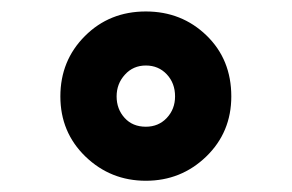

<svg xmlns="http://www.w3.org/2000/svg" viewBox="-20 -826 517 340"><path d="M86.9 -655.3Q86.9 -718.8 130.4 -762.2Q173.8 -805.7 238.3 -805.7Q301.8 -805.7 345.7 -763.2Q389.6 -720.7 389.6 -655.3Q389.6 -591.8 345.2 -548.8Q300.8 -505.9 238.3 -505.9Q175.8 -505.9 131.3 -548.8Q86.9 -591.8 86.9 -655.3ZM186.5 -655.3Q186.5 -632.8 200.7 -617.2Q214.8 -601.6 238.3 -601.6Q260.7 -601.6 275.4 -617.2Q290 -632.8 290 -655.3Q290 -678.7 275.4 -694.3Q260.7 -710 238.3 -710Q215.8 -710 201.2 -693.8Q186.5 -677.7 186.5 -655.3Z"/></svg>

Font: Gothic A1 Black
Style: Regular
Weight: 900
Version: Version 2.50